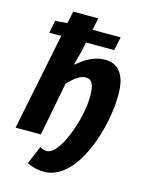

<svg xmlns="http://www.w3.org/2000/svg" viewBox="-130 -781 823 1057"><g transform="rotate(15 281.0 -252.5)"><path d="M226 194C409 194 512 -120 512 -324C512 -417 480 -489 392 -489C332 -489 280 -458 237 -420H233L255 -503L265 -553H426L442 -630H282L296 -699H153L139 -630L70 -624L56 -553H124L12 0H156L215 -305C256 -348 285 -367 315 -367C349 -367 364 -341 364 -273C364 -138 283 80 211 80C198 80 184 76 171 68L128 171C151 183 183 194 226 194Z"/></g></svg>

Font: Source Sans Pro
Style: Bold Italic
Weight: 700
Italic angle: -11°
Designer: Paul D. Hunt
Foundry: Adobe Systems Incorporated
Version: Version 3.006;hotconv 1.0.111;makeotfexe 2.5.65597